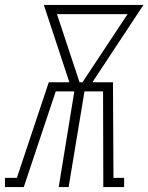

<svg xmlns="http://www.w3.org/2000/svg" viewBox="-63 -755 599 775"><path d="M-43 0V-37H5L134 -423H217L114 -735H516L310 -423H393L395 -37H438V0H354L353 -386H278L214 0H174L237 -386H162L33 0ZM258 -423H270L452 -698H167Z"/></svg>

Font: Iosevka Curly Slab XLtObl
Style: Regular
Weight: 200
Italic angle: -9°
Monospace: yes
Designer: Belleve Invis
Foundry: Belleve Invis
Version: Version 11.1.0; ttfautohint (v1.8.3)